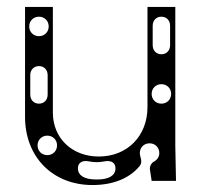

<svg xmlns="http://www.w3.org/2000/svg" viewBox="-20 -520 588 552"><path d="M246 12C303 12 351 -6 381 -42C392 -55 382 -68 382 -80C382 -96 394 -108 410 -108C426 -108 438 -96 438 -80C438 -70 433 -61 422 -55C415 -51 410 -42 411 -33L416 0H486L484 -100V-500H404V-212C404 -129 346 -70 264 -70C187 -70 132 -123 132 -196V-500H52V-184C52 -68 132 12 246 12ZM204 -36C204 -52 216 -60 236 -56C252 -53 264 -53 280 -56C300 -60 312 -52 312 -36C312 -16 294 -4 260 -4H256C222 -4 204 -16 204 -36ZM92 -222C77 -222 67 -233 67 -248V-304C67 -319 77 -330 92 -330C107 -330 117 -319 117 -304V-248C117 -233 107 -222 92 -222ZM92 -416C76 -416 64 -428 64 -444C64 -460 76 -472 92 -472C108 -472 120 -460 120 -444C120 -428 108 -416 92 -416ZM444 -364C429 -364 419 -375 419 -390V-446C419 -461 429 -472 444 -472C459 -472 469 -461 469 -446V-390C469 -375 459 -364 444 -364ZM444 -222C428 -222 416 -234 416 -250C416 -266 428 -278 444 -278C460 -278 472 -266 472 -250C472 -234 460 -222 444 -222ZM116 -74C100 -74 88 -86 88 -102C88 -118 100 -130 116 -130C132 -130 144 -118 144 -102C144 -86 132 -74 116 -74Z"/></svg>

Font: Apfel Grotezk Brukt
Style: Regular
Weight: 300
Designer: Luigi Gorlero
Foundry: © 2023, Luigi Gorlero & Collletttivo
Version: Version 2.000;Glyphs 3.2 (3217)